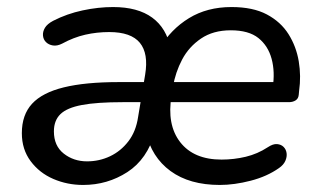

<svg xmlns="http://www.w3.org/2000/svg" viewBox="-20 -516 912 545"><path d="M216 9Q171 9 131.5 -8Q92 -25 67 -58.5Q42 -92 42 -138Q42 -190 71 -221.5Q100 -253 161 -268Q222 -283 317 -283H398L389 -226H328Q255 -226 212.5 -218Q170 -210 151.5 -192Q133 -174 133 -143Q133 -102 161 -80Q189 -58 227 -58Q262 -58 292.5 -72.5Q323 -87 344.5 -115Q366 -143 372 -184L392 -304Q402 -364 377 -394.5Q352 -425 290 -425Q255 -425 222 -417.5Q189 -410 156 -392Q142 -385 130 -387Q118 -389 110.5 -396.5Q103 -404 102 -415Q101 -426 107.5 -437Q114 -448 131 -457Q170 -477 214.5 -486.5Q259 -496 301 -496Q371 -496 412 -466Q453 -436 464 -379H433Q465 -433 516.5 -464.5Q568 -496 637 -496Q698 -496 737.5 -475Q777 -454 799 -419Q821 -384 828 -342Q835 -300 829 -258L828 -247Q827 -236 819 -231Q811 -226 800 -226H446L454 -283H772L754 -267Q761 -312 751 -349Q741 -386 713.5 -408Q686 -430 635 -430Q585 -430 550.5 -406.5Q516 -383 497 -347Q478 -311 471 -270L467 -245Q453 -162 491.5 -112.5Q530 -63 609 -63Q644 -63 677.5 -71Q711 -79 740 -98Q755 -108 766.5 -107Q778 -106 785 -99Q792 -92 793.5 -81.5Q795 -71 790 -59.5Q785 -48 772 -39Q738 -15 691.5 -3Q645 9 604 9Q518 9 464 -30.5Q410 -70 394 -141H420Q398 -64 341.5 -27.5Q285 9 216 9Z"/></svg>

Font: Nunito Medium
Style: Italic
Weight: 500
Designer: Vernon Adams
Foundry: Vernon Adams
Version: Version 3.601